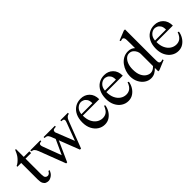

<svg xmlns="http://www.w3.org/2000/svg" viewBox="136 -1621 2562 2562"><g transform="rotate(-45 1417.0 -340.5)"><path d="M259.8 -81.5H279.3Q264.2 -32.2 230.2 -8.8Q196.3 14.6 167.5 14.6Q146.5 14.6 126 5.9Q105.5 -2.9 92.3 -28.3Q79.1 -53.7 79.1 -104V-414.1H7.3V-429.2Q27.3 -436.5 49.6 -454.8Q71.8 -473.1 90.8 -495.6Q99.6 -506.3 106.9 -516.8Q114.3 -527.3 123.3 -544.9Q132.3 -562.5 146 -594.7H160.6V-447.3H265.6V-414.1H160.6V-115.7Q160.6 -71.8 173.6 -57.1Q186.5 -42.5 205.1 -41.5Q223.1 -40.5 237.1 -51.5Q251 -62.5 259.8 -81.5Z M992.7 -447.3V-429.2Q949.2 -423.3 928.7 -372.6L779.8 14.6H759.3L647.5 -272.5L518.1 14.6H499.5L355.5 -361.8Q340.8 -398.4 327.1 -409.7Q316.9 -422.9 284.2 -429.2V-447.3H472.7V-429.2Q446.8 -427.7 438 -420.4Q429.7 -412.1 429.4 -398.4Q429.2 -384.8 438 -361.8L534.7 -105L630.9 -314.9L605.5 -381.3Q593.3 -410.6 574.7 -421.4Q564.5 -427.7 534.7 -429.2V-447.3H747.6V-429.2Q729.5 -428.2 717.3 -425.8Q705.1 -423.3 697.8 -418Q691.9 -412.1 688.7 -398.4Q685.5 -384.8 692.4 -372.6L794.4 -115.7L887.2 -361.8Q897.9 -388.2 897.9 -404.3Q897.9 -410.2 890.1 -419.7Q882.3 -429.2 851.1 -429.2V-447.3Z M1401.4 -173.3 1417 -163.6Q1410.6 -119.6 1386.5 -78.9Q1362.3 -38.1 1323.2 -11.7Q1284.2 14.6 1232.9 14.6Q1180.2 14.6 1135.7 -13.9Q1091.3 -42.5 1064.5 -95Q1037.6 -147.5 1037.6 -218.8Q1037.6 -294.4 1064.2 -348.6Q1090.8 -402.8 1137.7 -431.9Q1184.6 -460.9 1245.1 -460.9Q1319.3 -460.9 1368.2 -412.6Q1417 -364.3 1417 -279.3H1106.9Q1106.9 -212.4 1129.4 -165Q1151.9 -117.7 1189.2 -92.5Q1226.6 -67.4 1270 -66.4Q1313.5 -65.4 1345.7 -88.6Q1377.9 -111.8 1401.4 -173.3ZM1106.9 -306.6H1314.9Q1314.9 -356 1297.4 -381.8Q1279.8 -407.7 1256.8 -417Q1233.9 -426.3 1217.8 -426.3Q1178.2 -426.3 1145.5 -395.5Q1112.8 -364.7 1106.9 -306.6Z M1845.7 -173.3 1861.3 -163.6Q1855 -119.6 1830.8 -78.9Q1806.6 -38.1 1767.6 -11.7Q1728.5 14.6 1677.2 14.6Q1624.5 14.6 1580.1 -13.9Q1535.6 -42.5 1508.8 -95Q1481.9 -147.5 1481.9 -218.8Q1481.9 -294.4 1508.5 -348.6Q1535.2 -402.8 1582 -431.9Q1628.9 -460.9 1689.5 -460.9Q1763.7 -460.9 1812.5 -412.6Q1861.3 -364.3 1861.3 -279.3H1551.3Q1551.3 -212.4 1573.7 -165Q1596.2 -117.7 1633.5 -92.5Q1670.9 -67.4 1714.4 -66.4Q1757.8 -65.4 1790 -88.6Q1822.3 -111.8 1845.7 -173.3ZM1551.3 -306.6H1759.3Q1759.3 -356 1741.7 -381.8Q1724.1 -407.7 1701.2 -417Q1678.2 -426.3 1662.1 -426.3Q1622.6 -426.3 1589.8 -395.5Q1557.1 -364.7 1551.3 -306.6Z M2394 -41.5 2258.8 14.6H2236.8V-49.8Q2207 -18.6 2176.3 -2Q2145.5 14.6 2106.4 14.6Q2057.1 14.6 2015.1 -13.9Q1973.1 -42.5 1947.8 -92.3Q1922.4 -142.1 1922.4 -205.1Q1922.4 -248.5 1936.8 -293.5Q1951.2 -338.4 1979 -376.2Q2006.8 -414.1 2047.1 -437.5Q2087.4 -460.9 2139.6 -460.9Q2199.2 -460.9 2236.8 -423.3V-506.3Q2236.8 -556.2 2235.6 -579.1Q2234.4 -602.1 2231 -610.4Q2227.5 -618.7 2221.7 -624.5Q2213.4 -632.8 2200.9 -631.6Q2188.5 -630.4 2168.9 -623.5L2162.1 -641.1L2296.4 -694.8H2318.8V-177.2Q2318.8 -129.4 2319.6 -105.5Q2320.3 -81.5 2323.7 -71.8Q2327.1 -62 2334 -56.6Q2349.1 -43.9 2388.2 -58.6ZM2236.8 -84.5V-315.9Q2236.8 -340.3 2224.4 -366.7Q2211.9 -393.1 2189 -411.9Q2166 -430.7 2133.8 -431.2Q2101.1 -432.6 2073.5 -409.7Q2045.9 -386.7 2029.3 -344.2Q2012.7 -301.8 2012.7 -244.1Q2012.7 -171.9 2034.2 -127.2Q2055.7 -82.5 2087.4 -62Q2119.1 -41.5 2150.4 -40.5Q2195.3 -40.5 2236.8 -84.5Z M2790.5 -173.3 2806.2 -163.6Q2799.8 -119.6 2775.6 -78.9Q2751.5 -38.1 2712.4 -11.7Q2673.3 14.6 2622.1 14.6Q2569.3 14.6 2524.9 -13.9Q2480.5 -42.5 2453.6 -95Q2426.8 -147.5 2426.8 -218.8Q2426.8 -294.4 2453.4 -348.6Q2480 -402.8 2526.9 -431.9Q2573.7 -460.9 2634.3 -460.9Q2708.5 -460.9 2757.3 -412.6Q2806.2 -364.3 2806.2 -279.3H2496.1Q2496.1 -212.4 2518.6 -165Q2541 -117.7 2578.4 -92.5Q2615.7 -67.4 2659.2 -66.4Q2702.6 -65.4 2734.9 -88.6Q2767.1 -111.8 2790.5 -173.3ZM2496.1 -306.6H2704.1Q2704.1 -356 2686.5 -381.8Q2668.9 -407.7 2646 -417Q2623 -426.3 2606.9 -426.3Q2567.4 -426.3 2534.7 -395.5Q2502 -364.7 2496.1 -306.6Z"/></g></svg>

Font: BabelStone Roman
Style: Regular
Weight: 400
Designer: Walt Agee, Victor Gaultney, Peter Martin, Debbi Hosken, Becca Hirsbrunner (SIL); Andrew West (BabelStone)
Foundry: BabelStone
Version: Version 16.000